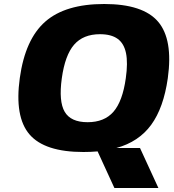

<svg xmlns="http://www.w3.org/2000/svg" viewBox="-20 -740 870 960"><path d="M819 -349Q798 -201 736 -116Q674 -31 562 0H680L772 200H552L468 17Q434 20 397 20Q203 20 127.5 -68Q52 -156 79 -350Q106 -544 206.5 -632Q307 -720 501 -720Q695 -720 770.5 -631.5Q846 -543 819 -349ZM609 -349Q620 -426 610 -474.5Q600 -523 568 -546Q536 -569 480 -569Q396 -569 350.5 -516.5Q305 -464 289 -348.5Q273 -233 303.5 -181Q334 -129 418 -129Q502 -129 547.5 -181.5Q593 -234 609 -349Z"/></svg>

Font: Fivo Sans Modern Heavy
Style: Regular
Weight: 900
Designer: Alexander Slobzheninov
Foundry: Alexander Slobzheninov
Version: 1.0